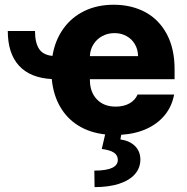

<svg xmlns="http://www.w3.org/2000/svg" viewBox="-20 -557 785 806"><path d="M200.2 -322.3Q210.9 -387.2 245.4 -435.8Q279.8 -484.4 334 -510.7Q388.2 -537.1 457 -537.1Q532.2 -537.1 590.1 -505.9Q647.9 -474.6 680.4 -413.6Q712.9 -352.5 712.9 -266.6V-224.6H357.4V-221.7Q357.4 -170.4 386.7 -139.9Q416 -109.4 465.8 -109.4Q499 -109.4 523.2 -122.8Q547.4 -136.2 557.6 -160.2H710.9Q702.1 -111.8 672.9 -75.2Q643.6 -38.6 596.7 -16.8Q549.8 4.9 488.8 8.8L485.4 28.3Q523.9 33.7 546.4 55.7Q568.8 77.6 569.3 112.3Q569.3 147.9 546.4 174.1Q523.4 200.2 480.2 214.4Q437 228.5 377 228.5L376 159.2Q474.6 159.2 474.6 114.3Q474.6 94.7 458.3 83.7Q441.9 72.8 407.2 68.4L421.4 7.3Q356.9 0 308.8 -29.8Q260.7 -59.6 232.2 -109.4Q203.6 -159.2 197.3 -225.1Q106.4 -230 59.6 -281.5Q12.7 -333 12.7 -426.8H127Q127 -377.9 143.8 -352.1Q160.6 -326.2 200.2 -322.3ZM559.6 -321.3Q559.1 -349.1 546.4 -371.1Q533.7 -393.1 511.2 -405.5Q488.8 -418 460.9 -418Q432.1 -418 408.9 -405.3Q385.7 -392.6 372.1 -370.6Q358.4 -348.6 357.4 -321.3Z"/></svg>

Font: Pretendard Std ExtraBold
Style: Regular
Weight: 800
Designer: Base glyphs from Inter by Rasmus Andersson; Hangeul glyphs from Noto Sans CJK(Source Han Sans) by Jang Soo-young and Kan
Foundry: Kil Hyung-jin
Version: Version 1.309